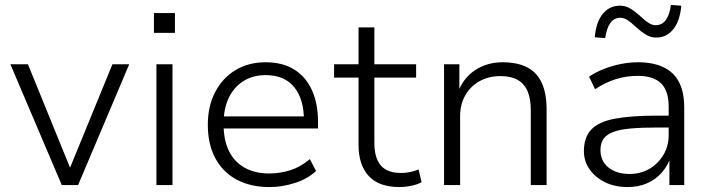

<svg xmlns="http://www.w3.org/2000/svg" viewBox="-20 -749 2874 777"><path d="M230 0 22 -489H93L271 -52H256L435 -489H503L296 0Z M603 -616V-696H688V-616ZM613 0V-489H678V0Z M1071 8Q994 8 938 -22Q882 -52 851.5 -108.5Q821 -165 821 -244Q821 -319 850.5 -376Q880 -433 932.5 -465Q985 -497 1055 -497Q1124 -497 1171 -467.5Q1218 -438 1242.5 -384Q1267 -330 1267 -255V-229H868V-278H1229L1210 -262Q1210 -348 1170.5 -396.5Q1131 -445 1055 -445Q1003 -445 964.5 -420.5Q926 -396 905.5 -352.5Q885 -309 885 -251V-244Q885 -181 907 -137Q929 -93 970.5 -70Q1012 -47 1070 -47Q1113 -47 1154.5 -60Q1196 -73 1234 -105L1259 -57Q1225 -25 1173.5 -8.5Q1122 8 1071 8Z M1596 8Q1514 8 1472.5 -36.5Q1431 -81 1431 -163V-435H1332V-489H1431V-638H1495V-489H1664V-435H1495V-171Q1495 -110 1521 -79.5Q1547 -49 1603 -49Q1623 -49 1641 -53Q1659 -57 1674 -63L1686 -12Q1672 -3 1646 2.5Q1620 8 1596 8Z M1777 0V-489H1839V-377H1834Q1856 -435 1904 -466Q1952 -497 2014 -497Q2074 -497 2113.5 -476.5Q2153 -456 2172.5 -413.5Q2192 -371 2192 -307V0H2128V-303Q2128 -348 2115.5 -378.5Q2103 -409 2076 -425Q2049 -441 2005 -441Q1957 -441 1920 -420Q1883 -399 1862.5 -362.5Q1842 -326 1842 -279V0Z M2519 8Q2469 8 2429.5 -11Q2390 -30 2366.5 -63Q2343 -96 2343 -137Q2343 -193 2372.5 -224.5Q2402 -256 2467.5 -268.5Q2533 -281 2640 -281H2698V-233H2643Q2577 -233 2532 -229Q2487 -225 2460.5 -214.5Q2434 -204 2422 -186.5Q2410 -169 2410 -142Q2410 -97 2442.5 -71Q2475 -45 2528 -45Q2573 -45 2608.5 -66Q2644 -87 2665 -122.5Q2686 -158 2686 -202V-317Q2686 -382 2655 -412Q2624 -442 2561 -442Q2516 -442 2474.5 -429.5Q2433 -417 2388 -388L2364 -439Q2391 -457 2424 -470Q2457 -483 2492.5 -490Q2528 -497 2562 -497Q2622 -497 2664 -477.5Q2706 -458 2727.5 -417.5Q2749 -377 2749 -313V0H2689V-114H2694Q2683 -79 2658.5 -51Q2634 -23 2599 -7.5Q2564 8 2519 8ZM2429 -595 2387 -598Q2392 -659 2419 -692.5Q2446 -726 2489 -726Q2512 -726 2531.5 -714Q2551 -702 2573 -682Q2592 -664 2606 -655.5Q2620 -647 2633 -647Q2659 -647 2674.5 -668Q2690 -689 2695 -729L2737 -726Q2732 -665 2705 -631Q2678 -597 2636 -597Q2613 -597 2593.5 -609Q2574 -621 2551 -642Q2532 -660 2518.5 -668.5Q2505 -677 2491 -677Q2465 -677 2450 -656Q2435 -635 2429 -595Z"/></svg>

Font: Nunito Sans 10pt Light
Style: Regular
Weight: 300
Designer: Vernon Adams
Foundry: Vernon Adams
Version: Version 3.101;gftools[0.9.27]